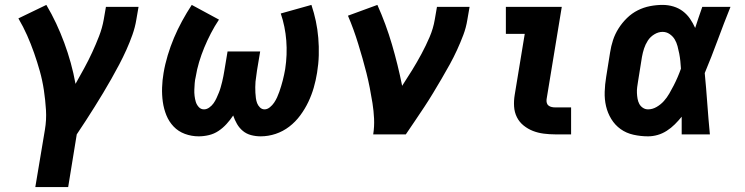

<svg xmlns="http://www.w3.org/2000/svg" viewBox="-20 -548 3040 783"><path d="M124 215 163 -18Q170 -59 167.5 -99.5Q165 -140 159 -180Q153 -220 142.5 -257.5Q132 -295 119 -332Q106 -369 90.5 -404Q75 -439 55 -473L169 -528Q191 -491 209 -452.5Q227 -414 242 -373.5Q257 -333 268.5 -291.5Q280 -250 288 -206Q306 -238 323.5 -270Q341 -302 356 -334.5Q371 -367 384 -400.5Q397 -434 403 -468L412 -520H545L536 -468Q531 -437 520 -406Q509 -375 495.5 -345Q482 -315 466.5 -285.5Q451 -256 434.5 -227Q418 -198 401 -169.5Q384 -141 366 -112.5Q348 -84 330 -56Q312 -28 293 0L258 215Z M790 8Q761 8 734 -2Q707 -12 688 -32Q669 -52 658.5 -78Q648 -104 644 -132.5Q640 -161 641 -191Q642 -221 647 -250Q653 -286 664 -322.5Q675 -359 689.5 -393.5Q704 -428 722.5 -462Q741 -496 762 -528L873 -468Q855 -441 840 -412Q825 -383 813 -354Q801 -325 792 -295Q783 -265 778 -234Q775 -222 774 -208.5Q773 -195 772.5 -182.5Q772 -170 773.5 -157Q775 -144 778.5 -132.5Q782 -121 790.5 -111.5Q799 -102 812 -102Q823 -102 833.5 -109.5Q844 -117 851 -127Q858 -137 863 -148Q868 -159 872.5 -170Q877 -181 880 -192Q883 -203 886 -214.5Q889 -226 891 -237.5Q893 -249 895 -260L908 -338H1041L1028 -260Q1027 -249 1025 -237.5Q1023 -226 1022 -215Q1021 -204 1021 -192.5Q1021 -181 1021.5 -170Q1022 -159 1023.5 -148Q1025 -137 1028.5 -127.5Q1032 -118 1040 -110Q1048 -102 1059 -102Q1070 -102 1080.5 -110.5Q1091 -119 1098 -129.5Q1105 -140 1110 -151Q1115 -162 1119 -173.5Q1123 -185 1126.5 -196.5Q1130 -208 1133 -219.5Q1136 -231 1138.5 -243Q1141 -255 1143 -266Q1152 -325 1147.5 -382.5Q1143 -440 1125 -493L1250 -528Q1261 -495 1268 -462Q1275 -429 1278 -393.5Q1281 -358 1280 -322.5Q1279 -287 1273 -251Q1268 -220 1259.5 -190.5Q1251 -161 1237.5 -132.5Q1224 -104 1204.5 -77.5Q1185 -51 1159.5 -31.5Q1134 -12 1104 -2Q1074 8 1043 8Q1023 8 1004 3Q985 -2 970.5 -14Q956 -26 946.5 -42.5Q937 -59 931 -77Q919 -59 904 -42.5Q889 -26 871 -14Q853 -2 832 3Q811 8 790 8Z M1502 0Q1507 -32 1505.5 -64Q1504 -96 1499 -127.5Q1494 -159 1488 -189.5Q1482 -220 1474.5 -250Q1467 -280 1458.5 -309.5Q1450 -339 1441 -368.5Q1432 -398 1421.5 -427Q1411 -456 1399 -484L1519 -528Q1554 -450 1578.5 -366.5Q1603 -283 1620 -198Q1641 -230 1661 -262.5Q1681 -295 1699 -328.5Q1717 -362 1732 -397Q1747 -432 1753 -468L1762 -520H1895L1886 -468Q1881 -436 1869.5 -405.5Q1858 -375 1844 -344.5Q1830 -314 1814 -285Q1798 -256 1781 -227Q1764 -198 1746.5 -169Q1729 -140 1710.5 -112Q1692 -84 1673 -56Q1654 -28 1635 0Z M2244 0Q2221 0 2197.5 -3Q2174 -6 2153.5 -14Q2133 -22 2115.5 -36Q2098 -50 2088 -70Q2078 -90 2076.5 -113.5Q2075 -137 2079 -161L2120 -410H2043V-520H2271L2209 -143Q2208 -135 2210 -128Q2212 -121 2217.5 -117Q2223 -113 2230 -111.5Q2237 -110 2244 -110H2309V0Z M2623 8Q2593 8 2563.5 1.5Q2534 -5 2511 -21.5Q2488 -38 2473 -62.5Q2458 -87 2451.5 -115Q2445 -143 2446 -173.5Q2447 -204 2452 -234L2468 -334Q2472 -360 2480 -384.5Q2488 -409 2502.5 -432Q2517 -455 2537 -474.5Q2557 -494 2581 -506Q2605 -518 2631 -523Q2657 -528 2682 -528Q2705 -528 2726.5 -521.5Q2748 -515 2765 -502Q2782 -489 2794 -471.5Q2806 -454 2815 -434Q2822 -455 2829 -476.5Q2836 -498 2844 -520H2959Q2932 -453 2907 -385Q2882 -317 2854 -250Q2860 -188 2864.5 -125Q2869 -62 2875 0H2760Q2760 -18 2760 -36Q2760 -54 2760 -72Q2747 -56 2732 -41Q2717 -26 2699 -14.5Q2681 -3 2661.5 2.5Q2642 8 2623 8ZM2623 -102Q2641 -102 2658 -112Q2675 -122 2687.5 -136Q2700 -150 2709.5 -166.5Q2719 -183 2727.5 -199.5Q2736 -216 2743.5 -233.5Q2751 -251 2757 -268Q2756 -284 2754.5 -299Q2753 -314 2750 -329.5Q2747 -345 2743 -360Q2739 -375 2731.5 -387.5Q2724 -400 2711 -409Q2698 -418 2682 -418Q2665 -418 2648.5 -408Q2632 -398 2622 -382.5Q2612 -367 2606.5 -350Q2601 -333 2598 -316L2582 -216Q2580 -204 2578.5 -192.5Q2577 -181 2577.5 -169Q2578 -157 2580 -145.5Q2582 -134 2587 -124.5Q2592 -115 2601.5 -108.5Q2611 -102 2623 -102Z"/></svg>

Font: Iosevka Etoile XBdObl
Style: Regular
Weight: 800
Italic angle: -9°
Designer: Belleve Invis
Foundry: Belleve Invis
Version: Version 15.5.2; ttfautohint (v1.8.4)